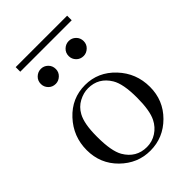

<svg xmlns="http://www.w3.org/2000/svg" viewBox="-225 -846 950 950"><g transform="rotate(-45 250.0 -371.0)"><path d="M250 -448Q341 -448 406 -379Q471 -310 471 -214Q471 -120 405.5 -54.5Q340 11 249 11Q160 11 94 -54Q28 -119 28 -214Q28 -309 92.5 -378.5Q157 -448 250 -448ZM70 -721V-753H430V-721ZM99 -606Q99 -629 115 -644Q131 -659 152 -659Q173 -659 188.5 -644Q204 -629 204 -606Q204 -584 188 -569Q172 -554 152 -554Q129 -554 114 -569.5Q99 -585 99 -606ZM111 -222Q111 -125 136 -81Q175 -14 250 -14Q287 -14 318 -34Q349 -54 366 -88Q388 -132 388 -222Q388 -318 362 -361Q323 -426 249 -426Q217 -426 185 -409Q153 -392 135 -359Q111 -316 111 -228ZM294 -606Q294 -629 310 -644Q326 -659 347 -659Q368 -659 383.5 -644Q399 -629 399 -606Q399 -584 383 -569Q367 -554 347 -554Q324 -554 309 -569.5Q294 -585 294 -606Z"/></g></svg>

Font: CMU Serif
Style: Roman
Weight: 500
Version: Version 0.7.0